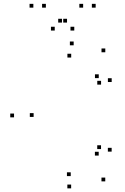

<svg xmlns="http://www.w3.org/2000/svg" viewBox="-20 -971 660 1012"><path d="M534.8 -15V-35H514.8V-15ZM568.5 -171.8V-191.8H548.5V-171.8ZM512.5 -185.3V-205.3H492.5V-185.3ZM500.2 -151V-171H480.2V-151ZM352.8 -42.8V-62.8H332.8V-42.8ZM157.2 -354.7V-374.7H137.2V-354.7ZM355.3 -667.7V-687.7H335.3V-667.7ZM500.5 -559.3V-579.3H480.5V-559.3ZM512.7 -525V-545H492.7V-525ZM568.7 -538.7V-558.7H548.7V-538.7ZM535 -695.5V-715.5H515V-695.5ZM368.3 -732.2V-752.2H348.3V-732.2ZM54 -352.5V-372.5H34V-352.5ZM355 21.8V1.8H335V21.8ZM221.8 -930.7V-950.7H201.8V-930.7ZM333.3 -852V-872H313.3V-852ZM306.7 -852V-872H286.7V-852ZM418.2 -930.7V-950.7H398.2V-930.7ZM484.2 -930.7V-950.7H464.2V-930.7ZM371.5 -810V-830H351.5V-810ZM268.5 -810V-830H248.5V-810ZM155.8 -930.7V-950.7H135.8V-930.7Z"/></svg>

Font: Monaspace Xenon Dots Var
Style: Regular
Weight: 400
Designer: Riley Cran and the Lettermatic Team
Version: Version 1.100 (Monaspace Xenon Dots)